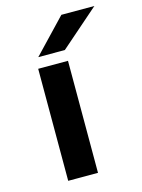

<svg xmlns="http://www.w3.org/2000/svg" viewBox="-106 -741 594 803"><g transform="rotate(-15 191.5 -339.0)"><path d="M217 0H88V-485H217ZM101 -532 240 -678H383L216 -532Z"/></g></svg>

Font: Sarpanch SemiBold
Style: Regular
Weight: 600
Designer: Manushi Parikh (Devanagari and Latin), Jyotish Sonowal (Devanagari)
Foundry: Indian Type Foundry
Version: Version 2.004;PS 1.0;hotconv 1.0.78;makeotf.lib2.5.61930; tt